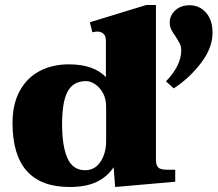

<svg xmlns="http://www.w3.org/2000/svg" viewBox="-20 -737 869 767"><path d="M30 -246Q30 -321 59 -374Q88 -427 139 -453.5Q190 -480 255 -480Q354 -480 403 -429V-574Q403 -594 393 -602.5Q383 -611 368 -611Q363 -611 349 -608L339 -648L564 -717H603V-98Q603 -77 612 -68Q621 -59 648 -59H680V-11L440 10L434 -69Q408 -30 365.5 -10Q323 10 258 10Q30 10 30 -246ZM643 -412Q704 -475 704 -536Q704 -551 698 -563Q692 -575 681 -592Q670 -607 664 -619.5Q658 -632 658 -647Q658 -675 680 -695.5Q702 -716 737 -716Q777 -716 803 -686.5Q829 -657 829 -606Q829 -545 782 -484Q735 -423 674 -384ZM404 -174V-311Q404 -342 391.5 -365Q379 -388 360 -400.5Q341 -413 324 -413Q273 -413 250.5 -372Q228 -331 228 -241Q228 -153 249.5 -105Q271 -57 320 -57Q359 -57 381.5 -91Q404 -125 404 -174Z"/></svg>

Font: Taviraj Black
Style: Regular
Weight: 900
Designer: Katatrad Team
Foundry: CadsonDemak
Version: Version 1.030